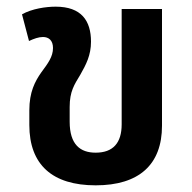

<svg xmlns="http://www.w3.org/2000/svg" viewBox="-20 -544 575 576"><path d="M267 12C397 12 466 -50 466 -167V-517H345V-171C345 -115 319 -86 267 -86C221 -86 189 -110 189 -179V-223C189 -270 203 -290 221 -320C238 -350 253 -378 253 -419C253 -482 224 -524 147 -524C118 -524 76 -518 46 -501L67 -421C82 -428 96 -433 109 -433C126 -433 139 -423 139 -400C139 -374 124 -354 104 -327C85 -300 68 -268 68 -213V-169C68 -50 137 12 267 12Z"/></svg>

Font: Noto Sans Thai UI SemCond SemBd
Style: Regular
Weight: 600
Width: 4
Designer: Monotype Design Team
Foundry: Monotype Imaging Inc.
Version: Version 2.000